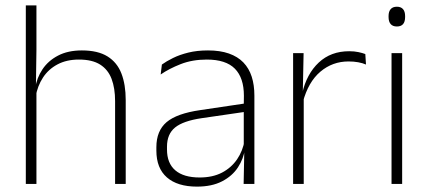

<svg xmlns="http://www.w3.org/2000/svg" viewBox="-20 -684 1593 714"><path d="M408 0V-308Q408 -356 395 -390.5Q382 -425 352.5 -443.8Q323 -462.5 273.5 -462.5Q227.5 -462.5 193.8 -444.5Q160 -426.5 139.8 -395.5Q119.5 -364.5 112.5 -324L99 -356H111Q116.5 -394 137.8 -426Q159 -458 195.8 -477.2Q232.5 -496.5 284.5 -496.5Q344 -496.5 379.8 -474.2Q415.5 -452 431.5 -410.8Q447.5 -369.5 447.5 -311.5V0ZM76 0V-664H115.5V-498.5L113.5 -359L115.5 -355V0Z M886 0 888.5 -125 886.5 -131.5V-290L887 -328Q887 -394.5 853.5 -428.5Q820 -462.5 749 -462.5Q695 -462.5 651.8 -445.5Q608.5 -428.5 577.5 -407L582 -444Q598.5 -456 623.2 -468.2Q648 -480.5 680.5 -488.5Q713 -496.5 753.5 -496.5Q798.5 -496.5 831.2 -485Q864 -473.5 885 -451.8Q906 -430 916 -399Q926 -368 926 -328.5V0ZM712.5 10Q640 10 600.8 -24.2Q561.5 -58.5 561.5 -124V-136.5Q561.5 -197.5 599.5 -229.8Q637.5 -262 724.5 -274.5L896 -300L898 -269L730 -244.5Q661.5 -234.5 631.2 -210Q601 -185.5 601 -138.5V-128Q601 -77 632 -50.5Q663 -24 722.5 -24Q771 -24 805.8 -42.2Q840.5 -60.5 861.8 -91.8Q883 -123 889.5 -162L900 -131H891Q886 -94 865 -61.8Q844 -29.5 806 -9.8Q768 10 712.5 10Z M1106.5 -305 1093.5 -334 1104 -337.5Q1120.5 -409.5 1165.5 -451.5Q1210.5 -493.5 1278.5 -493.5Q1298 -493.5 1313 -490.2Q1328 -487 1338.5 -483L1341 -444Q1328.5 -449.5 1312 -452.5Q1295.5 -455.5 1276 -455.5Q1216.5 -455.5 1171.5 -417.5Q1126.5 -379.5 1106.5 -305ZM1070 0V-486.5H1109L1106 -338L1109.5 -334.5V0Z M1436 0V-486.5H1475.5V0ZM1456 -585.5Q1440.5 -585.5 1432.8 -594.5Q1425 -603.5 1425 -620.5V-624.5Q1425 -641 1432.8 -650Q1440.5 -659 1456 -659Q1471 -659 1478.8 -650Q1486.5 -641 1486.5 -624.5V-620.5Q1486.5 -603 1478.8 -594.2Q1471 -585.5 1456 -585.5Z"/></svg>

Font: Anek Tamil ExtraLight
Style: Regular
Weight: 250
Version: Version 1.003